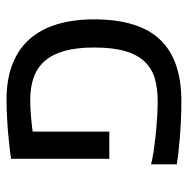

<svg xmlns="http://www.w3.org/2000/svg" viewBox="-14 -556 580 593"><g transform="rotate(-90 276.5 -259.0)"><path d="M265.6 -456.1Q243.7 -456.1 217.8 -454.1Q191.9 -452.1 167 -448.7V-211.9H83V-515.1Q93.8 -517.1 114.3 -519.5Q134.8 -522 159.7 -524.2Q184.6 -526.4 212.2 -527.8Q239.7 -529.3 265.6 -529.3Q329.6 -529.3 376.2 -510.7Q422.9 -492.2 453.4 -457.3Q483.9 -422.4 498.8 -372.3Q513.7 -322.3 513.7 -259.3Q513.7 -121.1 451.2 -55.2Q388.7 10.7 260.7 10.7Q230 10.7 200 9.3Q169.9 7.8 143.8 5.6Q117.7 3.4 97.2 1Q76.7 -1.5 65.9 -3.4V-83Q80.1 -79.1 104.2 -75.4Q128.4 -71.8 155.8 -68.8Q183.1 -65.9 210.9 -64.2Q238.8 -62.5 260.7 -62.5Q299.8 -62.5 330.6 -71.3Q361.3 -80.1 382.8 -102.3Q404.3 -124.5 415.5 -162.6Q426.8 -200.7 426.8 -259.3Q426.8 -312.5 416.3 -350.1Q405.8 -387.7 385.3 -411.1Q364.7 -434.6 334.7 -445.3Q304.7 -456.1 265.6 -456.1Z"/></g></svg>

Font: Arian AMU
Style: Regular
Weight: 400
Designer: Ruben Hakobyan (Tarumian)
Foundry: Ruben Hakobyan (Tarumian)
Version: Version 4.003